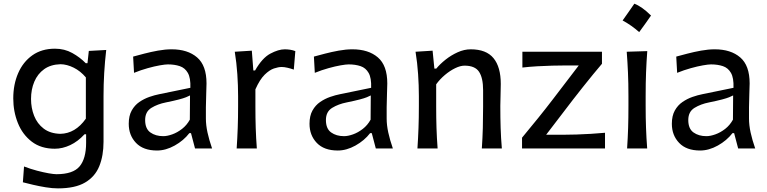

<svg xmlns="http://www.w3.org/2000/svg" viewBox="-20 -808 4176 1045"><path d="M295.4 217.3Q265.1 217.3 229.2 211.4Q193.4 205.6 160.2 197.8Q127 189.9 104.5 184.1L110.8 98.1Q146.5 111.8 181.9 121.1Q217.3 130.4 245.4 135.3Q273.4 140.1 287.1 140.1Q377.4 140.1 413.1 97.7Q448.7 55.2 448.7 -30.8V-77.1H439.9Q404.3 -38.1 362.3 -18.3Q320.3 1.5 278.3 1.5Q203.1 1.5 152.8 -37.1Q102.5 -75.7 77.4 -138.2Q52.2 -200.7 52.2 -272.5Q52.2 -348.6 78.9 -409.9Q105.5 -471.2 156.2 -507.1Q207 -543 279.3 -543Q331.1 -543 373.3 -519.5Q415.5 -496.1 446.8 -463.9H456.1L463.4 -530.8L558.1 -536.1Q543.5 -410.2 543.5 -286.6V-36.6Q543.5 39.6 520.3 96.7Q497.1 153.8 442.9 185.5Q388.7 217.3 295.4 217.3ZM308.1 -79.6Q390.1 -81.1 447.3 -162.1V-386.7Q418 -421.4 381.1 -439.7Q344.2 -458 309.6 -458.5Q255.9 -457 220.2 -431.4Q184.6 -405.8 166.7 -363.3Q148.9 -320.8 148.9 -269.5Q148.9 -220.2 165.8 -177.5Q182.6 -134.8 218 -107.9Q253.4 -81.1 308.1 -79.6Z M834.5 11.2Q759.8 11.2 720.2 -30.3Q680.7 -71.8 680.7 -134.3Q680.7 -177.7 696.8 -206.5Q712.9 -235.4 738.5 -252.9Q764.2 -270.5 793 -280.5Q821.8 -290.5 847.2 -295.4L1016.1 -330.1Q1018.1 -383.8 1002.4 -411.1Q986.8 -438.5 958.5 -448Q930.2 -457.5 893.6 -457.5Q879.4 -457.5 850.1 -452.4Q820.8 -447.3 783.9 -437Q747.1 -426.8 709.5 -411.6L704.6 -500Q729.5 -506.8 765.1 -516.1Q800.8 -525.4 839.8 -532.5Q878.9 -539.6 914.1 -539.6Q1001.5 -539.6 1052.7 -495.6Q1104 -451.7 1104 -354Q1104 -330.1 1102.3 -293.7Q1100.6 -257.3 1100.6 -224.1V-162.6Q1100.6 -127 1109.4 -86.7Q1118.2 -46.4 1134.3 0H1041.5L1019.5 -83.5H1010.7Q979.5 -43 930.9 -15.9Q882.3 11.2 834.5 11.2ZM868.7 -66.9Q890.1 -66.9 917.5 -76.7Q944.8 -86.4 970.7 -106.4Q996.6 -126.5 1013.2 -156.7L1014.2 -288.6Q1005.9 -284.2 992.7 -278.8Q979.5 -273.4 953.9 -266.6Q928.2 -259.8 882.8 -250.5Q837.9 -241.7 804 -220.9Q770 -200.2 770 -154.8Q770 -107.4 798.3 -87.2Q826.7 -66.9 868.7 -66.9Z M1268.1 0Q1272 -58.1 1273.9 -112.3Q1275.9 -166.5 1275.9 -231.9V-284.7Q1275.9 -342.8 1271.7 -404.3Q1267.6 -465.8 1257.8 -526.4L1350.6 -532.2L1358.9 -424.3H1368.2Q1407.2 -492.7 1451.4 -516.1Q1495.6 -539.6 1529.8 -539.6Q1543.9 -539.6 1558.8 -537.4Q1573.7 -535.2 1587.4 -529.8L1579.1 -429.2Q1562.5 -435.1 1544.9 -439.2Q1527.3 -443.4 1513.2 -443.4Q1495.1 -443.4 1470.9 -435.3Q1446.8 -427.2 1420.4 -401.4Q1394 -375.5 1370.1 -321.8V-227.5Q1370.1 -165.5 1371.8 -111.8Q1373.5 -58.1 1377.9 0Z M1818.4 11.2Q1743.7 11.2 1704.1 -30.3Q1664.6 -71.8 1664.6 -134.3Q1664.6 -177.7 1680.7 -206.5Q1696.8 -235.4 1722.4 -252.9Q1748 -270.5 1776.9 -280.5Q1805.7 -290.5 1831.1 -295.4L2000 -330.1Q2002 -383.8 1986.3 -411.1Q1970.7 -438.5 1942.4 -448Q1914.1 -457.5 1877.4 -457.5Q1863.3 -457.5 1834 -452.4Q1804.7 -447.3 1767.8 -437Q1731 -426.8 1693.4 -411.6L1688.5 -500Q1713.4 -506.8 1749 -516.1Q1784.7 -525.4 1823.7 -532.5Q1862.8 -539.6 1897.9 -539.6Q1985.4 -539.6 2036.6 -495.6Q2087.9 -451.7 2087.9 -354Q2087.9 -330.1 2086.2 -293.7Q2084.5 -257.3 2084.5 -224.1V-162.6Q2084.5 -127 2093.3 -86.7Q2102.1 -46.4 2118.2 0H2025.4L2003.4 -83.5H1994.6Q1963.4 -43 1914.8 -15.9Q1866.2 11.2 1818.4 11.2ZM1852.5 -66.9Q1874 -66.9 1901.4 -76.7Q1928.7 -86.4 1954.6 -106.4Q1980.5 -126.5 1997.1 -156.7L1998 -288.6Q1989.7 -284.2 1976.6 -278.8Q1963.4 -273.4 1937.7 -266.6Q1912.1 -259.8 1866.7 -250.5Q1821.8 -241.7 1787.8 -220.9Q1753.9 -200.2 1753.9 -154.8Q1753.9 -107.4 1782.2 -87.2Q1810.5 -66.9 1852.5 -66.9Z M2252 0Q2255.9 -58.1 2257.8 -112.3Q2259.8 -166.5 2259.8 -231.9V-284.7Q2259.8 -342.8 2255.6 -404.3Q2251.5 -465.8 2241.7 -526.4L2334.5 -532.2L2344.2 -434.6H2354.5Q2374.5 -459 2404.8 -483.2Q2435.1 -507.3 2470.7 -523.4Q2506.3 -539.6 2542 -539.6Q2626.5 -539.6 2666 -491.5Q2705.6 -443.4 2705.6 -351.1Q2705.6 -316.9 2704.3 -286.4Q2703.1 -255.9 2703.1 -231.9Q2703.1 -166.5 2704.8 -112.3Q2706.5 -58.1 2711.4 0H2602.5Q2606.4 -58.1 2607.9 -111.8Q2609.4 -165.5 2609.4 -227.5V-317.4Q2609.4 -383.8 2587.4 -417.2Q2565.4 -450.7 2508.3 -450.7Q2485.8 -450.7 2457.5 -437Q2429.2 -423.3 2401.9 -400.4Q2374.5 -377.4 2354 -349.1V-227.5Q2354 -165.5 2355.7 -111.8Q2357.4 -58.1 2361.8 0Z M2821.3 0V-58.6Q2867.2 -113.8 2909.9 -166.7Q2952.6 -219.7 2988.8 -267.1L3129.9 -451.7H3053.7Q3025.4 -451.7 2986.1 -450.7Q2946.8 -449.7 2904.3 -447.3Q2861.8 -444.8 2823.2 -440.4V-526.4H3256.3V-460.9Q3235.4 -436.5 3208 -403.1Q3180.7 -369.6 3152.3 -334Q3124 -298.3 3098.6 -265.6L2952.6 -74.7H3050.3Q3079.1 -74.7 3117.7 -75.9Q3156.2 -77.1 3197 -79.6Q3237.8 -82 3272.9 -85.4V0Z M3432.6 -787.9Q3474.5 -771.8 3523.3 -723.4Q3507.8 -700.9 3491.9 -678.6Q3476.1 -656.3 3458.9 -633.2Q3418.1 -669.7 3368.7 -696.6Q3385.3 -720.2 3400.9 -742.2Q3416.5 -764.3 3432.6 -787.9ZM3393.1 0Q3397 -58.1 3398.7 -112.3Q3400.4 -166.5 3400.4 -231.9V-284.7Q3400.4 -356 3397.9 -412.4Q3395.5 -468.8 3391.1 -526.4L3502.9 -529.8Q3498.5 -470.7 3496.3 -414.1Q3494.1 -357.4 3494.1 -284.7V-231.9Q3494.1 -166.5 3496.1 -112.3Q3498 -58.1 3502.4 0Z M3790.5 11.2Q3715.8 11.2 3676.3 -30.3Q3636.7 -71.8 3636.7 -134.3Q3636.7 -177.7 3652.8 -206.5Q3668.9 -235.4 3694.6 -252.9Q3720.2 -270.5 3749 -280.5Q3777.8 -290.5 3803.2 -295.4L3972.2 -330.1Q3974.1 -383.8 3958.5 -411.1Q3942.9 -438.5 3914.6 -448Q3886.2 -457.5 3849.6 -457.5Q3835.4 -457.5 3806.2 -452.4Q3776.9 -447.3 3740 -437Q3703.1 -426.8 3665.5 -411.6L3660.6 -500Q3685.5 -506.8 3721.2 -516.1Q3756.8 -525.4 3795.9 -532.5Q3835 -539.6 3870.1 -539.6Q3957.5 -539.6 4008.8 -495.6Q4060.1 -451.7 4060.1 -354Q4060.1 -330.1 4058.3 -293.7Q4056.6 -257.3 4056.6 -224.1V-162.6Q4056.6 -127 4065.4 -86.7Q4074.2 -46.4 4090.3 0H3997.6L3975.6 -83.5H3966.8Q3935.5 -43 3887 -15.9Q3838.4 11.2 3790.5 11.2ZM3824.7 -66.9Q3846.2 -66.9 3873.5 -76.7Q3900.9 -86.4 3926.8 -106.4Q3952.6 -126.5 3969.2 -156.7L3970.2 -288.6Q3961.9 -284.2 3948.7 -278.8Q3935.5 -273.4 3909.9 -266.6Q3884.3 -259.8 3838.9 -250.5Q3793.9 -241.7 3760 -220.9Q3726.1 -200.2 3726.1 -154.8Q3726.1 -107.4 3754.4 -87.2Q3782.7 -66.9 3824.7 -66.9Z"/></svg>

Font: Pinar-DS2-FD Medium
Style: Regular
Weight: 500
Designer: Amin Abedi
Version: Version 3.000